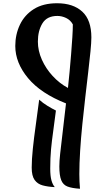

<svg xmlns="http://www.w3.org/2000/svg" viewBox="-20 -832 660 1181"><path d="M472 329Q423 326 395.5 315.5Q368 305 356.5 276Q345 247 345 192Q345 160 350 114Q355 68 364 -6.5Q373 -81 386 -196Q231 -257 152.5 -351.5Q74 -446 74 -549Q74 -620 102.5 -680Q131 -740 188 -776Q245 -812 331 -812Q430 -812 486 -760.5Q542 -709 542 -602Q542 -571 536.5 -515.5Q531 -460 522.5 -387.5Q514 -315 504.5 -233Q495 -151 486.5 -67.5Q478 16 473 95Q468 174 468 239Q468 262 469 284.5Q470 307 472 329ZM333 -734Q269 -734 241 -688.5Q213 -643 213 -576Q213 -520 237.5 -465Q262 -410 304 -364.5Q346 -319 398 -291Q403 -336 408 -390Q413 -444 417.5 -499.5Q422 -555 425 -603Q428 -651 428 -682Q413 -709 386.5 -721.5Q360 -734 333 -734ZM175 199Q175 150 182 82.5Q189 15 200 -62.5Q211 -140 221 -219Q244 -198 272 -181Q300 -164 324 -152Q315 -79 307 -23Q299 33 294 86Q289 139 289 205Q289 251 296.5 277.5Q304 304 317 319Q275 317 243 308.5Q211 300 193 275Q175 250 175 199Z"/></svg>

Font: Merienda SemiBold
Style: Regular
Weight: 600
Designer: Eduardo Rodriguez Tunni
Foundry: Eduardo Rodriguez Tunni
Version: Version 2.001; ttfautohint (v1.8.4.7-5d5b)